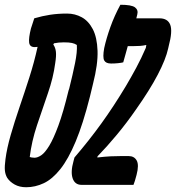

<svg xmlns="http://www.w3.org/2000/svg" viewBox="-33 -777 739 807"><path d="M528 0H310Q282 0 272.5 -27Q263 -54 276 -100L280 -115Q341 -186 393 -258Q445 -330 496 -415Q518 -452 539.5 -492Q561 -532 580 -576L582 -588Q569 -585 555.5 -584Q542 -583 524 -583H504Q500 -567 495 -550.5Q490 -534 485 -515Q478 -513 463.5 -511.5Q449 -510 434 -510Q412 -510 405 -523Q398 -536 405 -575Q414 -616 431 -663.5Q448 -711 473 -757Q520 -757 534.5 -746Q549 -735 544 -716Q542 -708 540 -700H637Q672 -700 682.5 -673Q693 -646 676 -583L674 -574Q664 -528 630 -463Q596 -398 538 -316Q500 -261 458 -210.5Q416 -160 377 -120L376 -115Q410 -119 432.5 -120Q455 -121 475 -121H508Q531 -121 541.5 -102.5Q552 -84 541 -42Q538 -29 534 -17Q530 -5 528 0ZM249 -720Q282 -720 310.5 -704.5Q339 -689 357 -654.5Q375 -620 377 -563.5Q379 -507 358 -425L345 -371Q316 -256 285 -182Q254 -108 220.5 -66Q187 -24 151 -7Q115 10 77 10Q49 10 28.5 -1.5Q8 -13 -3 -30Q-11 -44 -12.5 -61Q-14 -78 -10 -108Q-4 -154 12 -209.5Q28 -265 49 -326.5Q70 -388 90.5 -452Q111 -516 125 -580Q119 -579 113 -579Q92 -579 89.5 -598Q87 -617 97 -657Q101 -670 104.5 -680Q108 -690 111 -700Q145 -710 178 -715Q211 -720 249 -720ZM92 -117Q95 -116 100.5 -115Q106 -114 112 -114Q125 -114 140.5 -124.5Q156 -135 174 -164.5Q192 -194 212.5 -249.5Q233 -305 255 -396L258 -405Q273 -465 282.5 -512Q292 -559 290 -588Q281 -594 269 -596.5Q257 -599 235 -599Q224 -599 213.5 -598Q203 -597 194 -595L191 -590Q200 -577 202 -559.5Q204 -542 199 -511Q191 -450 168 -384Q145 -318 122.5 -250.5Q100 -183 92 -117Z"/></svg>

Font: Recursive Mn Csl St SmB
Style: Italic
Weight: 600
Italic angle: -15°
Monospace: yes
Version: Version 1.079;hotconv 1.0.112;makeotfexe 2.5.65598; ttfautoh